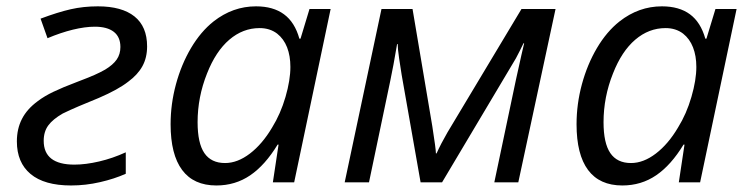

<svg xmlns="http://www.w3.org/2000/svg" viewBox="-20 -564 2322 594"><path d="M32.2 -126.5Q32.2 -165.5 47.9 -196Q63.5 -226.6 96.7 -251Q117.2 -266.6 145.3 -280Q173.3 -293.5 217.3 -310.1Q254.4 -324.2 272 -332Q289.6 -339.8 305.2 -348.6Q329.6 -363.3 341.1 -379.9Q352.5 -396.5 352.5 -418.5Q352.5 -449.7 332 -465.6Q311.5 -481.4 273.4 -481.4Q243.2 -481.4 205.3 -472.2Q167.5 -462.9 127 -445.8L105.5 -506.3Q159.2 -526.4 198.7 -535.4Q238.3 -544.4 282.7 -544.4Q356.9 -544.4 396 -513.2Q435.1 -481.9 435.1 -420.4Q435.1 -385.7 420.7 -359.4Q406.2 -333 377 -311.5Q345.2 -286.6 286.1 -261.2Q250.5 -246.6 223.9 -235.4Q197.3 -224.1 174.3 -212.9Q143.6 -195.3 129.4 -176Q115.2 -156.7 115.2 -128.4Q115.2 -54.7 210 -54.7Q245.1 -54.7 286.9 -64.5Q328.6 -74.2 369.1 -92.8V-26.4Q334 -10.7 289.6 -0.5Q245.1 9.8 199.7 9.8Q117.2 9.8 74.7 -25.6Q32.2 -61 32.2 -126.5Z M507.8 -179.7Q507.8 -242.2 524.4 -303.5Q541 -364.7 571 -415.5Q601.1 -466.3 640.6 -497.6Q700.2 -544.4 772 -544.4Q825.2 -544.4 858.6 -519.8Q892.1 -495.1 906.2 -444.3H909.7L937.5 -536.1H1002.9L890.1 0H824.2L841.8 -116.7H838.9Q800.3 -53.2 754.2 -21.7Q708 9.8 649.4 9.8Q579.1 9.8 543.5 -38.1Q507.8 -85.9 507.8 -179.7ZM821.8 -169.4Q848.1 -211.9 863.3 -264.2Q878.4 -316.4 878.4 -356.9Q878.4 -391.1 868.2 -417.5Q857.9 -443.8 837.4 -460Q814.9 -477.1 783.2 -477.1Q731.4 -477.1 689.5 -441.2Q647.5 -405.3 620.6 -336.9Q591.3 -263.7 591.3 -186Q591.3 -121.1 612.3 -90.3Q633.3 -59.6 676.3 -59.6Q714.8 -59.6 753.2 -88.9Q791.5 -118.2 821.8 -169.4Z M1160.2 -536.1H1256.3L1317.4 -173.8Q1328.6 -102.5 1328.6 -89.4H1330.6Q1344.2 -119.6 1364.3 -154.3L1593.3 -536.1H1698.7L1583.5 0H1509.3L1576.2 -317.4L1593.3 -394.5L1601.6 -430.2H1599.6Q1588.4 -406.7 1576.2 -383.8L1347.7 0H1281.2L1222.7 -332Q1219.2 -353 1214.8 -383.1Q1210.4 -413.1 1210.4 -427.7H1208.5Q1196.8 -357.9 1187.5 -314.5L1121.6 0H1046.4Z M1763.7 -179.7Q1763.7 -242.2 1780.3 -303.5Q1796.9 -364.7 1826.9 -415.5Q1856.9 -466.3 1896.5 -497.6Q1956.1 -544.4 2027.8 -544.4Q2081.1 -544.4 2114.5 -519.8Q2147.9 -495.1 2162.1 -444.3H2165.5L2193.4 -536.1H2258.8L2146 0H2080.1L2097.7 -116.7H2094.7Q2056.2 -53.2 2010 -21.7Q1963.9 9.8 1905.3 9.8Q1835 9.8 1799.3 -38.1Q1763.7 -85.9 1763.7 -179.7ZM2077.6 -169.4Q2104 -211.9 2119.1 -264.2Q2134.3 -316.4 2134.3 -356.9Q2134.3 -391.1 2124 -417.5Q2113.8 -443.8 2093.3 -460Q2070.8 -477.1 2039.1 -477.1Q1987.3 -477.1 1945.3 -441.2Q1903.3 -405.3 1876.5 -336.9Q1847.2 -263.7 1847.2 -186Q1847.2 -121.1 1868.2 -90.3Q1889.2 -59.6 1932.1 -59.6Q1970.7 -59.6 2009 -88.9Q2047.4 -118.2 2077.6 -169.4Z"/></svg>

Font: Viking Open Sans
Style: Italic
Weight: 400
Italic angle: -12°
Foundry: Ascender Corporation
Version: Version 2.000